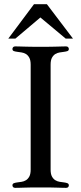

<svg xmlns="http://www.w3.org/2000/svg" viewBox="-20 -904 392 926"><path d="M224.1 -85.9Q224.1 -64.5 230.7 -52.5Q237.3 -40.5 247.1 -34.7Q256.8 -28.8 268.1 -27.1Q279.3 -25.4 289.1 -24.2Q298.8 -22.9 305.4 -20.3Q312 -17.6 312 -9.8Q312 -5.4 308.8 -1.7Q305.7 2 298.8 2Q290 2 280.3 1.7Q270.5 1.5 256.6 1Q242.7 0.5 223.4 0.2Q204.1 0 175.8 0Q147.9 0 128.7 0.2Q109.4 0.5 95.5 1Q81.5 1.5 71.8 1.7Q62 2 53.2 2Q46.4 2 43.2 -1.7Q40 -5.4 40 -9.8Q40 -17.6 46.6 -20.3Q53.2 -22.9 63 -24.2Q72.8 -25.4 84 -27.1Q95.2 -28.8 105 -34.7Q114.7 -40.5 121.3 -52.5Q127.9 -64.5 127.9 -85.9V-591.8Q127.9 -613.8 121.3 -625.7Q114.7 -637.7 105 -643.6Q95.2 -649.4 84 -651.1Q72.8 -652.8 63 -654.1Q53.2 -655.3 46.6 -657.7Q40 -660.2 40 -668Q40 -672.4 43.2 -676.3Q46.4 -680.2 53.2 -680.2Q62 -680.2 71.8 -679.9Q81.5 -679.7 95.5 -679.2Q109.4 -678.7 128.7 -678.5Q147.9 -678.2 175.8 -678.2Q204.1 -678.2 223.4 -678.5Q242.7 -678.7 256.6 -679.2Q270.5 -679.7 280.3 -679.9Q290 -680.2 298.8 -680.2Q305.7 -680.2 308.8 -676.3Q312 -672.4 312 -668Q312 -660.2 305.4 -657.7Q298.8 -655.3 289.1 -654.1Q279.3 -652.8 268.1 -651.1Q256.8 -649.4 247.1 -643.6Q237.3 -637.7 230.7 -625.7Q224.1 -613.8 224.1 -591.8ZM54.2 -717.8H20L144 -883.8H206.1L332 -717.8H296.9L174.8 -819.8Z"/></svg>

Font: XB Zar
Style: Regular
Weight: 400
Designer: Behnam
Foundry: Irmug
Version: Version 8.005 2009